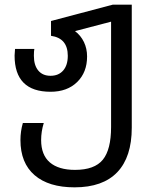

<svg xmlns="http://www.w3.org/2000/svg" viewBox="-20 -556 665 816"><path d="M452.1 -463.9 298.8 -423.8Q323.2 -405.3 336.7 -377.4Q350.1 -349.6 350.1 -315.9Q350.1 -248.5 307.9 -207.3Q265.6 -166 194.8 -166Q42 -166 42 -319.8L43.9 -348.1H126Q124 -338.9 124 -318.8Q124 -278.8 142.6 -256.3Q161.1 -233.9 194.8 -233.9Q229 -233.9 248.5 -256.3Q268.1 -278.8 268.1 -318.8Q268.1 -393.6 196.8 -403.8V-466.8L459 -536.1H540V-13.2Q540 111.3 478.5 175.8Q417 240.2 296.9 240.2Q187 240.2 127 188.5Q66.9 136.7 66.9 39.1Q66.9 2.4 77.1 -33.2H166Q154.8 3.4 154.8 39.1Q154.8 102.5 191.9 134.3Q229 166 298.8 166Q381.8 166 417 122.8Q452.1 79.6 452.1 -16.1Z"/></svg>

Font: NotoPenekeko
Style: Regular
Weight: 400
Designer: Monotype Design team
Foundry: Monotype Imaging Inc.
Version: Version 1.04